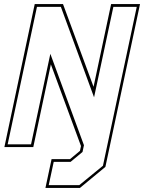

<svg xmlns="http://www.w3.org/2000/svg" viewBox="-20 -720 706 940"><path d="M202.5 200 232.5 59H323L371.5 18.5L376.5 -5L229 -405L143 0H1.5L150 -700H288.5L438 -295L524 -700H665.5L496 97L371.5 200ZM218.5 186.5H368L484 91.5L649.5 -686.5H535L440.5 -243.5L278 -686.5H161L17.5 -13.5H132L226.5 -456.5L391 -9L384 24L325.5 72.5H243Z"/></svg>

Font: Tourney Thin
Style: Italic
Weight: 100
Italic angle: -12°
Designer: Tyler Finck
Foundry: Etcetera Type Co
Version: Version 1.015